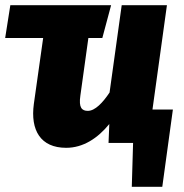

<svg xmlns="http://www.w3.org/2000/svg" viewBox="-22 -553 713 743"><path d="M568 -129 624 -533H449L402 -195C376 -156 346 -124 318 -124C295 -124 282 -136 289 -183L320 -406H374L408 -533H18L-2 -406H145L109 -151C95 -49 135 19 234 19C300 19 356 -18 401 -73L398 0H493L488 170H606L647 -129Z"/></svg>

Font: Fira Sans ExtraBold
Style: Italic
Weight: 800
Italic angle: -8°
Designer: bBox Type GmbH & Carrois Corporate GbR & Edenspiekermann AG
Foundry: bBox Type GmbH & Carrois Corporate GbR & Edenspiekermann AG
Version: Version 4.301;PS 004.301;hotconv 1.0.88;makeotf.lib2.5.64775